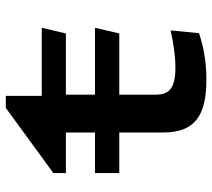

<svg xmlns="http://www.w3.org/2000/svg" viewBox="-55 -663 730 660"><g transform="rotate(-90 310.0 -333.0)"><path d="M45 -288H184.5V-137C184.5 -27.5 243.5 11.5 366.5 11.5C433 11.5 484.5 0 526 -14L535.5 -111.5C502 -104 451.5 -95 408 -95C332 -95 314.5 -119.5 314.5 -165V-288H525L544.5 -371.5H314.5V-471.5H525L544.5 -554.5H310.5V-678H269L45 -514.5V-471.5H184.5V-371.5H45Z"/></g></svg>

Font: Monaspace Argon SemiBold
Style: Regular
Weight: 600
Designer: Riley Cran & the Lettermatic Team
Foundry: Lettermatic
Version: Version 1.000 (Monaspace Argon)